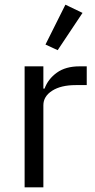

<svg xmlns="http://www.w3.org/2000/svg" viewBox="-20 -799 407 819"><path d="M332 -744 226 -585 174 -609 259 -779ZM165 0H85V-516H165V-421H170Q185 -462 222.5 -489Q260 -516 319 -516H350V-436H303Q240 -436 202.5 -412Q165 -388 165 -350Z"/></svg>

Font: Aneliza
Style: Regular
Weight: 400
Designer: Mike Abbink, Paul van der Laan, Pieter van Rosmalen
Foundry: Bold Monday
Version: Version 3.0